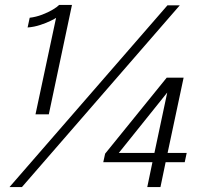

<svg xmlns="http://www.w3.org/2000/svg" viewBox="-20 -759 852 779"><path d="M272 -739 178 -295H124L207.5 -686.5Q203.5 -683.5 186 -674.8Q168.5 -666 143.5 -657.8Q118.5 -649.5 92 -647.5L100.5 -687Q126 -690 151 -699.5Q176 -709 194.5 -720.2Q213 -731.5 220 -739ZM18.5 0 659.5 -737.5H709.5L69 0ZM577.5 0 598.5 -101H399L406.5 -135.5L656.5 -444H725L660 -138.5H737.5L729.5 -101H652L631 0ZM606.5 -138.5 658.5 -383.5 462 -138.5Z"/></svg>

Font: Epilogue Light
Style: Italic
Weight: 300
Italic angle: -12°
Designer: Tyler Finck
Foundry: Etcetera Type Co
Version: Version 2.111; ttfautohint (v1.8.3)